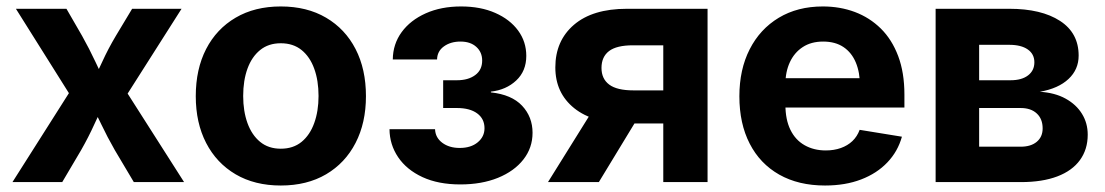

<svg xmlns="http://www.w3.org/2000/svg" viewBox="-20 -570 3460 601"><path d="M19 0 230 -332.5 229.5 -224.6 29.8 -542.5H188L236.8 -458Q259.8 -417 278.6 -376.7Q297.4 -336.4 316.4 -298.3H261.7Q281.7 -335.9 300 -376.5Q318.4 -417 342.8 -458L393.6 -542.5H548.3L345.2 -223.1L345.7 -330.1L556.2 0H398.9L339.4 -100.1Q315.9 -141.1 296.9 -181.2Q277.8 -221.2 258.3 -258.3H312.5Q293.5 -221.2 275.4 -181.2Q257.3 -141.1 233.9 -100.1L174.8 0Z M858.9 10.7Q777.3 10.7 717.5 -24.4Q657.7 -59.6 625.2 -122.6Q592.8 -185.5 592.8 -269Q592.8 -353.5 625.2 -416.5Q657.7 -479.5 717.5 -514.6Q777.3 -549.8 858.9 -549.8Q940.9 -549.8 1000.7 -514.6Q1060.5 -479.5 1093 -416.5Q1125.5 -353.5 1125.5 -269Q1125.5 -185.5 1093 -122.6Q1060.5 -59.6 1000.7 -24.4Q940.9 10.7 858.9 10.7ZM858.9 -104.5Q897.9 -104.5 924.1 -126Q950.2 -147.5 963.6 -184.8Q977.1 -222.2 977.1 -269.5Q977.1 -317.9 963.6 -355Q950.2 -392.1 924.1 -413.3Q897.9 -434.6 858.9 -434.6Q820.3 -434.6 794.2 -413.3Q768.1 -392.1 754.6 -355Q741.2 -317.9 741.2 -269.5Q741.2 -222.2 754.6 -184.8Q768.1 -147.5 794.2 -126Q820.3 -104.5 858.9 -104.5Z M1420.9 7.3Q1352.1 7.3 1302.5 -15.6Q1252.9 -38.6 1226.3 -77.9Q1199.7 -117.2 1199.2 -165.5H1341.8Q1342.8 -139.2 1364.5 -123Q1386.2 -106.9 1418.9 -106.9Q1454.1 -106.9 1475.3 -124.5Q1496.6 -142.1 1496.6 -168.5Q1496.6 -198.2 1473.6 -215.1Q1450.7 -231.9 1410.2 -231.9H1367.2V-318.8H1410.2Q1445.8 -318.8 1467.5 -335Q1489.3 -351.1 1489.3 -380.4Q1489.3 -406.7 1470.9 -423.3Q1452.6 -439.9 1421.4 -439.9Q1390.6 -439.9 1369.6 -424.8Q1348.6 -409.7 1348.1 -383.8H1209.5Q1210 -432.1 1237.3 -469.5Q1264.6 -506.8 1312.7 -528.3Q1360.8 -549.8 1423.3 -549.8Q1484.4 -549.8 1530.3 -529.5Q1576.2 -509.3 1601.8 -474.4Q1627.4 -439.5 1627.4 -395Q1627.4 -347.7 1595.9 -318.1Q1564.5 -288.6 1516.6 -283.2V-280.8Q1581.5 -273.9 1614.3 -239Q1647 -204.1 1647 -154.3Q1647 -107.4 1618.4 -70.8Q1589.8 -34.2 1538.8 -13.4Q1487.8 7.3 1420.9 7.3Z M2194.8 0H2056.2V-428.2H1961.4Q1910.2 -428.2 1886.5 -410.2Q1862.8 -392.1 1862.8 -357.4Q1862.8 -323.2 1887 -305.2Q1911.1 -287.1 1962.9 -287.1H2113.8V-183.6H1946.3Q1836.9 -183.6 1777.6 -231.2Q1718.3 -278.8 1718.3 -358.9Q1718.3 -442.4 1776.6 -492.4Q1835 -542.5 1942.4 -542.5H2194.8ZM1854.5 0H1695.3L1849.6 -247.6H2004.9Z M2562.5 10.7Q2479.5 10.7 2419.2 -23.4Q2358.9 -57.6 2326.7 -120.4Q2294.4 -183.1 2294.4 -268.6Q2294.4 -352.5 2326.7 -415.8Q2358.9 -479 2417.7 -514.4Q2476.6 -549.8 2555.7 -549.8Q2609.4 -549.8 2655.8 -532.5Q2702.1 -515.1 2737.1 -480.7Q2772 -446.3 2791.5 -394.5Q2811 -342.8 2811 -273.9V-233.4H2353.5V-325.2H2740.2L2671.9 -300.8Q2671.9 -343.3 2658.9 -374.3Q2646 -405.3 2620.4 -422.6Q2594.7 -439.9 2556.6 -439.9Q2519 -439.9 2492.7 -422.6Q2466.3 -405.3 2452.4 -375.2Q2438.5 -345.2 2438.5 -306.6V-242.2Q2438.5 -195.8 2454.1 -163.8Q2469.7 -131.8 2498.5 -115.5Q2527.3 -99.1 2564.9 -99.1Q2590.8 -99.1 2612.1 -106.7Q2633.3 -114.3 2648.2 -128.4Q2663.1 -142.6 2670.9 -163.6L2803.2 -142.1Q2790.5 -96.2 2757.8 -61.8Q2725.1 -27.3 2675.5 -8.3Q2626 10.7 2562.5 10.7Z M2908.7 0V-542.5H3139.6Q3239.7 -542.5 3298.1 -504.6Q3356.4 -466.8 3356.4 -396Q3356.4 -352.5 3324.7 -322.8Q3293 -293 3234.9 -282.7Q3282.2 -279.8 3315.7 -261.2Q3349.1 -242.7 3366.9 -213.6Q3384.8 -184.6 3384.8 -148.4Q3384.8 -102.5 3360.6 -69.1Q3336.4 -35.6 3289.6 -17.8Q3242.7 0 3175.8 0ZM3044.9 -110.8H3174.8Q3207 -110.8 3225.3 -126.2Q3243.7 -141.6 3243.7 -168Q3243.7 -197.8 3225.3 -214.8Q3207 -231.9 3174.8 -231.9H3044.9ZM3044.9 -318.8H3143.1Q3178.2 -318.8 3198 -334Q3217.8 -349.1 3217.8 -375Q3217.8 -400.9 3197 -415.3Q3176.3 -429.7 3139.6 -429.7H3044.9Z"/></svg>

Font: Inter 16pt
Style: Bold
Weight: 700
Version: Version 4.001;git-66647c0bb